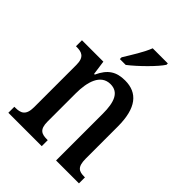

<svg xmlns="http://www.w3.org/2000/svg" viewBox="-217 -881 996 996"><g transform="rotate(45 281.0 -383.0)"><path d="M233 -619V-606H276C328 -646 403 -721 425 -756V-766H314C297 -721 261 -665 233 -619ZM21 0H266V-44H261C223 -44 197 -52 197 -111V-318C197 -402 219 -480 291 -480C351 -480 371 -428 371 -343V0H539V-44H534C496 -44 473 -53 473 -116V-351C473 -487 422 -547 331 -547C268 -547 228 -523 198 -457H193L182 -536H25V-492H30C67 -492 95 -483 95 -425V-115C95 -53 66 -44 27 -44H21Z"/></g></svg>

Font: Noto Serif Ethiopic Condensed Medium
Style: Regular
Weight: 500
Width: 3
Designer: Monotype Design Team
Foundry: Monotype Imaging Inc.
Version: Version 2.102